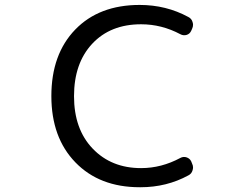

<svg xmlns="http://www.w3.org/2000/svg" viewBox="-20 -785 1040 794"><path d="M563.5 -89.8Q647.5 -89.8 725.6 -131.8Q738.3 -138.7 751.5 -134.3Q764.6 -129.9 770.5 -118.2L774.4 -108.4Q778.3 -100.6 778.3 -92.8Q778.3 -86.9 776.4 -81.1Q772.5 -66.4 758.8 -59.6Q668.9 -10.7 561.5 -10.7Q559.6 -10.7 557.6 -10.7Q391.6 -10.7 292 -113.3Q192.4 -215.8 192.4 -387.7Q192.4 -560.5 291 -662.6Q389.6 -764.6 557.6 -764.6Q667 -764.6 758.8 -714.8Q772.5 -708 776.4 -693.4Q778.3 -687.5 778.3 -682.6Q778.3 -673.8 774.4 -666L770.5 -657.2Q764.6 -644.5 751.5 -640.6Q738.3 -636.7 725.6 -643.6Q648.4 -684.6 563.5 -684.6Q436.5 -684.6 361.3 -604Q286.1 -523.4 286.1 -387.2Q286.1 -251 363.3 -170.4Q440.4 -89.8 563.5 -89.8Z"/></svg>

Font: Rounded-L Mgen+ 2m regular
Style: Regular
Weight: 400
Designer: [Source Han Sans]
Ryoko NISHIZUKA  (kana & ideographs); Paul D. Hunt (Latin, Greek & Cyrillic); Wenlong ZHANG  (bopomofo
Version: Version 1.059.20150602